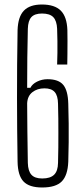

<svg xmlns="http://www.w3.org/2000/svg" viewBox="-20 -825 374 852"><path d="M167 7Q109.5 7 84.2 -19.8Q59 -46.5 58 -107.5Q57 -179 56.2 -249.2Q55.5 -319.5 55.5 -391Q55.5 -462.5 56 -537Q56.5 -611.5 58 -691.5Q60 -751 86.2 -778Q112.5 -805 166 -805Q222.5 -805 249.8 -777.8Q277 -750.5 279 -691.5Q279.5 -673 279.5 -644Q279.5 -615 279.2 -586Q279 -557 278.5 -538.5H233.5Q234.5 -564.5 234.8 -590.2Q235 -616 234.8 -642.5Q234.5 -669 233.5 -697Q232 -732.5 216.5 -748.8Q201 -765 166.5 -765Q134 -765 119.2 -749Q104.5 -733 103.5 -697Q102 -634 101.2 -569.5Q100.5 -505 100.5 -435.5H115Q123 -452 144.5 -462.8Q166 -473.5 191 -473.5Q240 -473.5 260.8 -448.2Q281.5 -423 283 -365Q284.5 -319 284.8 -277Q285 -235 284.8 -193.8Q284.5 -152.5 283 -107.5Q280.5 -46.5 254 -19.8Q227.5 7 167 7ZM167.5 -33Q203 -33 220 -49.5Q237 -66 237.5 -102Q238.5 -137.5 238.8 -170.2Q239 -203 239 -234.8Q239 -266.5 238.8 -298.5Q238.5 -330.5 237.5 -364.5Q237 -400.5 222.5 -416.8Q208 -433 177.5 -433Q145.5 -433 123.8 -416Q102 -399 100.5 -366.5Q101 -306 101.5 -240.8Q102 -175.5 103.5 -102Q104.5 -66 119.5 -49.5Q134.5 -33 167.5 -33Z"/></svg>

Font: Big Shoulders Display Thin Light
Style: Regular
Weight: 300
Version: Version 2.002